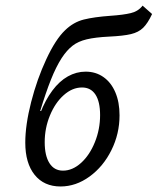

<svg xmlns="http://www.w3.org/2000/svg" viewBox="-20 -654 563 685"><path d="M70.2 -145.2Q70.2 -208.1 91.1 -289.9Q112.1 -371.8 145.2 -442.7Q178.2 -513.7 212.1 -546Q241.9 -575 279 -584.3Q316.1 -593.5 373.4 -597.6Q420.2 -600.8 446.8 -607.3Q473.4 -613.7 488.7 -633.9L522.6 -604Q507.3 -571 490.7 -554.8Q474.2 -538.7 447.2 -532.3Q420.2 -525.8 369.4 -523.4Q320.2 -521 289.5 -513.7Q258.9 -506.5 238.7 -490.7Q218.5 -475 200 -446.8Q179.8 -415.3 161.7 -369.8Q143.5 -324.2 123.4 -258.1H131.5L123.4 -250Q141.9 -297.6 166.9 -331Q191.9 -364.5 222.2 -381.5Q252.4 -398.4 285.5 -398.4Q321.8 -398.4 349.2 -379Q376.6 -359.7 391.5 -324.6Q406.5 -289.5 406.5 -242.7Q406.5 -176.6 377.4 -118.1Q348.4 -59.7 299.6 -24.2Q250.8 11.3 196 11.3Q137.1 11.3 103.6 -30.2Q70.2 -71.8 70.2 -145.2ZM337.1 -243.5Q337.1 -291.1 320.6 -316.5Q304 -341.9 272.6 -341.9Q237.9 -341.9 207.3 -314.5Q176.6 -287.1 158.1 -241.9Q139.5 -196.8 139.5 -146.8Q139.5 -98.4 156.5 -71.8Q173.4 -45.2 204.8 -45.2Q238.7 -45.2 269.4 -73Q300 -100.8 318.5 -146.8Q337.1 -192.7 337.1 -243.5Z"/></svg>

Font: Playfair Micro SmCond SmLight
Style: Italic
Weight: 360
Width: 4
Italic angle: -15.6°
Designer: Claus Eggers Sørensen
Foundry: Claus Eggers Sørensen
Version: Version 2.203;Glyphs 3.3 (3326)